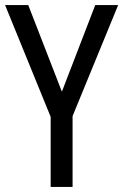

<svg xmlns="http://www.w3.org/2000/svg" viewBox="-20 -734 484 754"><path d="M223 -374 91 -714H0L179 -275V0H265V-278L444 -714H354Z"/></svg>

Font: Noto Sans Lao Looped Condensed
Style: Regular
Weight: 400
Width: 3
Designer: Mark Frömberg, Ben Mitchell
Foundry: The Fontpad Ltd
Version: Version 1.002